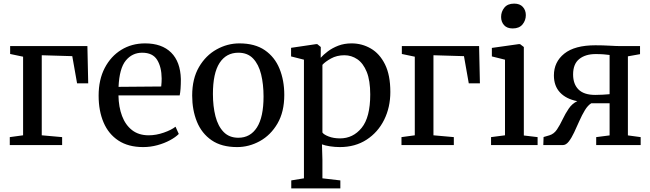

<svg xmlns="http://www.w3.org/2000/svg" viewBox="-20 -801 3591 1060"><path d="M36 -546.5H462.5L467 -341H405.5L379 -491L210.5 -496V-54L323 -44V0H34V-44L107.5 -54V-488L36 -503Z M770.5 11Q688.5 11 633.8 -25Q579 -61 551.8 -125Q524.5 -189 524.5 -273Q524.5 -361 558.2 -425.8Q592 -490.5 649.8 -526Q707.5 -561.5 781 -561.5Q873.5 -561.5 924.8 -510.8Q976 -460 978.5 -364.5Q978.5 -304 972 -274.5H634Q635 -210.5 653.8 -160.8Q672.5 -111 709.2 -82.5Q746 -54 801 -54Q842 -54 884.2 -68.8Q926.5 -83.5 949 -101.5L967 -61.5Q949.5 -43.5 918.5 -26.8Q887.5 -10 849 0.5Q810.5 11 770.5 11ZM634.5 -321.5 870 -323.5Q871.5 -334 872 -347.8Q872.5 -361.5 872.5 -368Q872 -431 847.5 -470.5Q823 -510 765 -510Q710 -510 674.5 -466.8Q639 -423.5 634.5 -321.5Z M1041 -273.5Q1041 -366.5 1078.5 -430.8Q1116 -495 1175.8 -528.2Q1235.5 -561.5 1301.5 -561.5Q1387.5 -561.5 1442.2 -523.8Q1497 -486 1523.2 -421.5Q1549.5 -357 1549.5 -277Q1549.5 -183.5 1512 -119.2Q1474.5 -55 1414.8 -22Q1355 11 1289 11Q1203 11 1148.2 -26.8Q1093.5 -64.5 1067.2 -129Q1041 -193.5 1041 -273.5ZM1296 -40.5Q1362 -40.5 1398.5 -97.5Q1435 -154.5 1435 -268.5Q1435 -336 1421.5 -390.8Q1408 -445.5 1377.5 -477.8Q1347 -510 1296 -510Q1229 -510 1192.2 -453.5Q1155.5 -397 1155.5 -282Q1155.5 -214 1169.5 -159.2Q1183.5 -104.5 1214.5 -72.5Q1245.5 -40.5 1296 -40.5Z M2135 -293Q2135 -208.5 2100.8 -139.5Q2066.5 -70.5 2003.8 -29.8Q1941 11 1856 11Q1829.5 11 1801.8 6.8Q1774 2.5 1757.5 -4L1760 80.5V183.5L1859 195V239H1588V195L1658 183.5V-471.5L1587 -489.5V-537L1726 -557.5H1731.5L1751 -541.5L1750.5 -482Q1765.5 -499 1790 -517.5Q1814.5 -536 1847.5 -548.8Q1880.5 -561.5 1921 -561.5Q1978.5 -561.5 2027.2 -533.2Q2076 -505 2105.5 -445.8Q2135 -386.5 2135 -293ZM1881.5 -496Q1839.5 -496 1807.2 -478Q1775 -460 1760 -443V-69.5Q1767.5 -58 1794.5 -47.5Q1821.5 -37 1857.5 -37Q1929 -37 1976.5 -95Q2024 -153 2024 -279.5Q2024 -356 2004.8 -403.8Q1985.5 -451.5 1953 -473.8Q1920.5 -496 1881.5 -496Z M2198.5 -546.5H2625L2629.5 -341H2568L2541.5 -491L2373 -496V-54L2485.5 -44V0H2196.5V-44L2270 -54V-488L2198.5 -503Z M2768 -54V-471.5L2695.5 -489.5V-536.5L2844.5 -557.5H2851L2872 -541.5V-53L2948 -44V0H2691V-44ZM2810 -644Q2779 -644 2762.8 -662.2Q2746.5 -680.5 2746.5 -707.5Q2746.5 -736.5 2764.5 -758.8Q2782.5 -781 2818 -781H2819Q2850 -781 2866.5 -762.8Q2883 -744.5 2883 -717.5Q2883 -688.5 2864.8 -666.2Q2846.5 -644 2811 -644Z M2979.5 0 2981 -44.5 3013.5 -54Q3038.5 -61.5 3055 -86.2Q3071.5 -111 3086.2 -142.2Q3101 -173.5 3119.8 -201.2Q3138.5 -229 3167 -242.5Q3105.5 -254.5 3071.8 -290.5Q3038 -326.5 3038 -384.5Q3038 -459 3095.5 -505Q3153 -551 3267 -551Q3307.5 -551 3345.5 -548.8Q3383.5 -546.5 3410.5 -546.5H3513.5V-502L3446.5 -490V-53.5L3517 -44V0H3271.5V-44L3345.5 -53.5V-231H3244.5Q3225.5 -219.5 3209.2 -192.8Q3193 -166 3178.5 -133.2Q3164 -100.5 3149.8 -70Q3135.5 -39.5 3120.2 -19.8Q3105 0 3087 0ZM3266 -277Q3282.5 -277 3307.5 -278.2Q3332.5 -279.5 3345.5 -281V-497.5Q3332 -499.5 3312.8 -501Q3293.5 -502.5 3268.5 -502.5Q3212 -502.5 3178 -475.2Q3144 -448 3144 -390Q3144 -336.5 3174 -306.8Q3204 -277 3266 -277Z"/></svg>

Font: Merriweather Text
Style: Regular
Weight: 400
Designer: Eben Sorkin
Foundry: Eben Sorkin
Version: Version 2.100; ttfautohint (v1.7.19-72a1) -l 8 -r 50 -G 200 